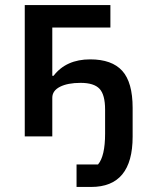

<svg xmlns="http://www.w3.org/2000/svg" viewBox="-20 -540 593 760"><path d="M283 200V111H368Q396 78 396 -11V-106Q396 -165 374 -188.5Q352 -212 299 -212Q248 -212 217.5 -196.5Q187 -181 187 -153V0H78V-520H417V-431H187V-240H192Q242 -305 337 -305Q423 -305 464 -259.5Q505 -214 505 -113V1Q505 200 341 200Z"/></svg>

Font: IBM Plex Sans Medm
Style: Regular
Weight: 500
Designer: Mike Abbink, Paul van der Laan, Pieter van Rosmalen
Foundry: Bold Monday
Version: Version 3.005